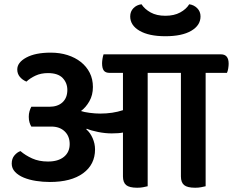

<svg xmlns="http://www.w3.org/2000/svg" viewBox="-20 -870 1093 901"><path d="M756 -796Q797 -796 825.5 -811.5Q854 -827 868 -850Q890 -847 905.5 -831.5Q921 -816 921 -793Q921 -751 877.5 -725.5Q834 -700 756 -700Q679 -700 635 -725.5Q591 -751 591 -793Q591 -816 606 -831.5Q621 -847 644 -850Q659 -827 687 -811.5Q715 -796 756 -796ZM945 -528V4Q936 6 924 8.5Q912 11 896 11Q859 11 844 -1.5Q829 -14 829 -42V-528H673V4Q664 6 652 8.5Q640 11 624 11Q587 11 572 -1.5Q557 -14 557 -42V-248Q538 -244 504 -244Q474 -244 441 -250.5Q408 -257 387 -266L385 -263Q403 -248 414.5 -222Q426 -196 426 -169Q426 -98 370 -57Q314 -16 214 -16Q181 -16 149 -21Q117 -26 91.5 -36.5Q66 -47 50.5 -63.5Q35 -80 35 -102Q35 -126 48 -141Q61 -156 76 -161Q99 -141 131 -126.5Q163 -112 205 -112Q253 -112 280 -134Q307 -156 307 -194Q307 -231 283.5 -253.5Q260 -276 221 -276H127Q122 -284 118.5 -295.5Q115 -307 115 -322Q115 -336 118.5 -348Q122 -360 127 -369H211Q251 -369 273.5 -390Q296 -411 296 -448Q296 -481 274 -504Q252 -527 205 -527Q172 -527 146.5 -515Q121 -503 104 -487Q85 -495 73 -509.5Q61 -524 61 -544Q61 -577 103.5 -600Q146 -623 218 -623Q261 -623 297 -611.5Q333 -600 359.5 -579Q386 -558 401 -528.5Q416 -499 416 -462Q416 -424 399.5 -395Q383 -366 360 -349Q374 -344 400.5 -340.5Q427 -337 450 -337Q509 -337 557 -353V-528H495Q475 -528 467 -539Q459 -550 459 -573Q459 -582 461 -594.5Q463 -607 466 -615H1017Q1053 -615 1053 -571Q1053 -562 1051 -549Q1049 -536 1045 -528Z"/></svg>

Font: Baloo 2 SemiBold
Style: Regular
Weight: 600
Designer: Sarang Kulkarni and Ek Type
Foundry: Ek Type
Version: Version 1.640;hotconv 1.0.111;makeotfexe 2.5.65597; ttfautoh